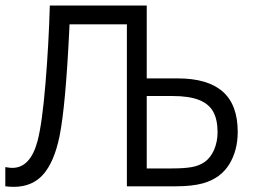

<svg xmlns="http://www.w3.org/2000/svg" viewBox="-25 -687 936 708"><path d="M20 -67.9Q86.9 -67.9 113.3 -166.5Q130.4 -231 142.6 -377.9Q154.8 -524.9 158.7 -666.5H516.1V-397.9H630.4Q740.7 -397.9 796.1 -349.4Q851.6 -300.8 851.6 -200.7Q851.6 -131.8 820.1 -80.8Q788.6 -29.8 724.1 -11.2Q683.6 0 624 0H442.9V-597.2H231.4L230.5 -576.7Q216.8 -293.9 194.3 -183.6Q174.8 -89.8 134.5 -43.9Q94.2 2 25.4 2Q10.7 2 -5.4 0V-70.8Q12.2 -67.9 20 -67.9ZM516.1 -333V-65.9H609.4Q653.8 -65.9 681.9 -70.8Q710 -75.7 730.5 -90.3Q751 -105 764.2 -133.8Q777.3 -164.6 777.3 -199.2Q777.3 -246.1 761.2 -275.1Q745.1 -304.2 708.5 -318.6Q671.9 -333 609.4 -333Z"/></svg>

Font: NMS Futura Pro Book
Style: Regular
Weight: 400
Designer: Blend3rman
Version: Version 0.1